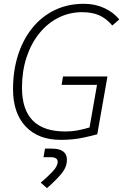

<svg xmlns="http://www.w3.org/2000/svg" viewBox="-20 -723 645 1006"><path d="M298.3 9.8Q180.7 9.8 114.5 -60.3Q48.3 -130.4 48.3 -255.4Q48.3 -352.1 74.2 -433.6Q100.1 -515.1 148.7 -575.7Q197.3 -636.2 265.9 -669.7Q334.5 -703.1 419.9 -703.1Q478 -703.1 526.6 -680.7Q575.2 -658.2 605 -621.1L568.4 -589.4Q536.1 -627 499.3 -643.1Q462.4 -659.2 410.2 -659.2Q343.3 -659.2 285.9 -630.1Q228.5 -601.1 185.8 -548.1Q143.1 -495.1 119.1 -422.6Q95.2 -350.1 95.2 -263.2Q95.2 -34.2 320.8 -34.2Q358.9 -34.2 391.4 -40.8Q423.8 -47.4 449.2 -55.2L488.3 -278.3H302.7L310.1 -322.3H543L489.7 -19.5Q468.8 -13.2 416 -1.7Q363.3 9.8 298.3 9.8ZM226.1 262.7 193.4 233.9Q225.1 207.5 253.7 178Q282.2 148.4 282.2 124.5Q282.2 100.6 244.6 100.6H208L215.8 55.7H252.4Q330.6 55.7 330.6 114.7Q330.6 153.8 299.6 189.9Q268.6 226.1 226.1 262.7Z"/></svg>

Font: Cascadia Code NF ExtraLight
Style: Italic
Weight: 200
Italic angle: -10°
Monospace: yes
Designer: Aaron Bell
Foundry: Saja Typeworks
Version: Version 2404.023; ttfautohint (v1.8.4)